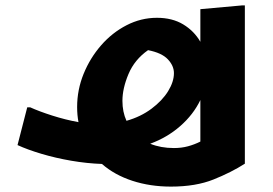

<svg xmlns="http://www.w3.org/2000/svg" viewBox="-20 -612 1013 712"><path d="M888 -5Q838 27 772 53.5Q706 80 614 80Q537 80 471 58.5Q405 37 358 -4Q302 -6 244 -16Q186 -26 134 -41.5Q82 -57 45 -74L81 -214H92Q125 -199 173.5 -183.5Q222 -168 271 -159Q266 -186 266 -215Q266 -279 290 -338Q314 -397 355 -444Q396 -491 449.5 -518.5Q503 -546 562 -546Q619 -546 659.5 -521.5Q700 -497 723 -457V-578L878 -592H888ZM434 -238Q434 -197 449 -164Q502 -179 542 -209Q582 -239 603.5 -274Q625 -309 625 -341Q625 -368 602.5 -392Q580 -416 529 -426Q479 -391 456.5 -337.5Q434 -284 434 -238ZM625 -63Q653 -63 677 -69.5Q701 -76 723 -87V-241Q697 -187 648.5 -144.5Q600 -102 537 -79Q576 -63 625 -63Z"/></svg>

Font: Kufam
Style: Bold
Weight: 700
Designer: Wael Morcos, Artur Schmal
Foundry: Original Type
Version: Version 1.300; ttfautohint (v1.8.3)